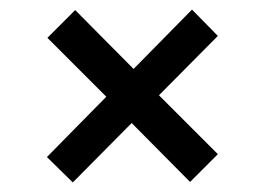

<svg xmlns="http://www.w3.org/2000/svg" viewBox="-20 -437 553 401"><path d="M137 -416 259 -293 381 -417 435 -362 312 -238 435 -115 377 -57 255 -180 132 -56 78 -109 202 -235 79 -358Z"/></svg>

Font: Grenze Gotisch Medium
Style: Regular
Weight: 500
Designer: Renata Polastri
Foundry: Omnibus-Type
Version: Version 1.001